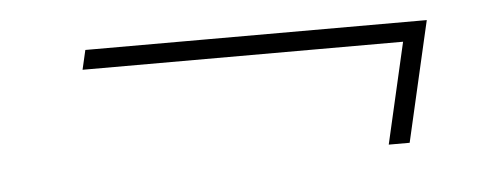

<svg xmlns="http://www.w3.org/2000/svg" viewBox="-28 -377 659 256"><g transform="rotate(-5 302.0 -248.5)"><path d="M549 -329 543 -303 512 -168H484L515 -303H86L92 -329Z"/></g></svg>

Font: Elaine Sans ExtraLight
Style: Italic
Weight: 275
Italic angle: -13°
Designer: Wei Huang
Foundry: Wei Huang
Version: Version 2.001;December 24, 2019;FontCreator 12.0.0.2547 64-b